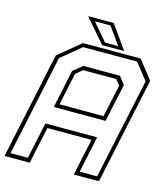

<svg xmlns="http://www.w3.org/2000/svg" viewBox="-140 -944 907 1039"><g transform="rotate(15 313.5 -424.0)"><path d="M-17 0 110 -597 235 -700H558L639 -597L512 0H371L415 -206H168L124 0ZM10.5 -23H107.5L151 -227H441L398 -23H495.5L616 -587.5L543.5 -679H241L130.5 -587.5ZM198 -347H445L483.5 -528L459.5 -558.5H273.5L236.5 -528ZM172 -325 217 -538.5 268.5 -581H474L507.5 -538.5L462 -325ZM461.5 -716H338L224 -848H367.5ZM423.5 -733.5 354 -830.5H266.5L349.5 -733.5Z"/></g></svg>

Font: Tourney ExtraLight
Style: Italic
Weight: 250
Italic angle: -12°
Version: Version 1.015